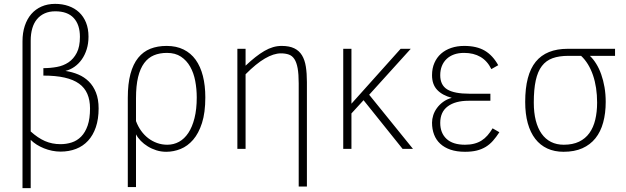

<svg xmlns="http://www.w3.org/2000/svg" viewBox="-20 -762 3203 983"><path d="M484.9 -207Q484.9 -152.3 470.7 -110.8Q456.5 -69.3 430.9 -41.5Q405.3 -13.7 369.4 0.2Q333.5 14.2 290 14.2Q268.6 14.2 246.8 9.8Q225.1 5.4 205.1 -2.7Q185.1 -10.7 167.7 -21.7Q150.4 -32.7 137.2 -45.9V201.2H95.2V-550.8Q95.2 -594.2 106.9 -629.6Q118.7 -665 140.1 -689.9Q161.6 -714.8 192.6 -728.5Q223.6 -742.2 262.2 -742.2Q299.3 -742.2 330.8 -731.2Q362.3 -720.2 385 -699Q407.7 -677.7 420.4 -646.5Q433.1 -615.2 433.1 -574.2Q433.1 -539.1 423.8 -509.5Q414.6 -480 398.4 -457.3Q382.3 -434.6 360.8 -419.7Q339.4 -404.8 314.9 -398.9Q350.1 -393.6 380.9 -380.6Q411.6 -367.7 434.8 -344.7Q458 -321.8 471.4 -287.8Q484.9 -253.9 484.9 -207ZM137.2 -88.9Q173.8 -55.7 210.2 -39.8Q246.6 -23.9 290 -23.9Q319.8 -23.9 347.2 -32.7Q374.5 -41.5 395.5 -62.7Q416.5 -84 428.7 -119.1Q440.9 -154.3 440.9 -207Q440.9 -249.5 427.2 -281.2Q413.6 -313 384.8 -333.7Q356 -354.5 310.8 -364.7Q265.6 -375 202.1 -375V-413.1Q237.3 -413.1 271 -419.2Q304.7 -425.3 330.8 -442.9Q356.9 -460.4 373 -491.7Q389.2 -522.9 389.2 -573.2Q389.2 -635.7 357.4 -669.9Q325.7 -704.1 263.2 -704.1Q232.4 -704.1 209 -693.6Q185.5 -683.1 169.4 -663.8Q153.3 -644.5 145.3 -616.7Q137.2 -588.9 137.2 -554.2Z M634.3 195.8V-261.2Q634.3 -333 647.9 -383.5Q661.6 -434.1 687.5 -466.1Q713.4 -498 750 -512.5Q786.6 -526.9 833 -526.9Q882.8 -526.9 919.9 -508.5Q957 -490.2 981.7 -456.1Q1006.3 -421.9 1018.8 -373Q1031.2 -324.2 1031.2 -263.2Q1031.2 -185.5 1014.2 -132.3Q997.1 -79.1 968.8 -46.4Q940.4 -13.7 904.5 0.7Q868.7 15.1 831.1 15.1Q804.7 15.1 780.8 7.6Q756.8 0 736.6 -12.5Q716.3 -24.9 700.7 -41Q685.1 -57.1 676.3 -74.2V195.8ZM676.3 -142.1Q686.5 -114.7 702.4 -92.5Q718.3 -70.3 739 -54.4Q759.8 -38.6 784.4 -29.8Q809.1 -21 836.4 -21Q869.1 -21 896.7 -36.1Q924.3 -51.3 944.3 -81.5Q964.4 -111.8 975.8 -157.2Q987.3 -202.6 987.3 -263.2Q987.3 -306.6 979.5 -347.7Q971.7 -388.7 953.6 -420.7Q935.5 -452.6 906.5 -471.9Q877.4 -491.2 835 -491.2Q797.4 -491.2 768.1 -479Q738.8 -466.8 718.3 -439.2Q697.8 -411.6 687 -367.4Q676.3 -323.2 676.3 -258.8Z M1509.3 192.9V-335Q1509.3 -382.3 1503.9 -412.4Q1498.5 -442.4 1487.3 -459.5Q1476.1 -476.6 1458.7 -482.7Q1441.4 -488.8 1418 -488.8Q1381.3 -488.8 1336.4 -462.6Q1291.5 -436.5 1237.3 -381.8V0H1195.3V-512.2H1237.3V-425.8Q1263.7 -450.7 1287.6 -469.5Q1311.5 -488.3 1333.7 -501.2Q1356 -514.2 1377.7 -520.5Q1399.4 -526.9 1421.9 -526.9Q1461.4 -526.9 1486.6 -514.6Q1511.7 -502.4 1526.1 -478.8Q1540.5 -455.1 1545.9 -420.7Q1551.3 -386.2 1551.3 -341.8V192.9Z M2041 0 1841.3 -249 1779.3 -181.2V0H1737.3V-512.2H1779.3V-231L2031.2 -512.2H2083L1870.1 -276.9L2094.2 0Z M2536.6 -85Q2520.5 -60.1 2503.9 -41.3Q2487.3 -22.5 2466.8 -10Q2446.3 2.4 2420.7 8.8Q2395 15.1 2360.8 15.1Q2318.4 15.1 2286.9 4.4Q2255.4 -6.3 2234.1 -25.9Q2212.9 -45.4 2202.4 -73Q2191.9 -100.6 2191.9 -133.8Q2191.9 -152.3 2198 -171.6Q2204.1 -190.9 2216.8 -208.5Q2229.5 -226.1 2248.3 -240Q2267.1 -253.9 2293 -261.2Q2244.6 -273.9 2218.3 -301.8Q2191.9 -329.6 2191.9 -377Q2191.9 -412.1 2204.1 -439.9Q2216.3 -467.8 2238 -487.1Q2259.8 -506.3 2290 -516.6Q2320.3 -526.9 2356.9 -526.9Q2420.4 -526.9 2461.7 -502.7Q2502.9 -478.5 2530.8 -428.2L2495.6 -408.2Q2475.1 -450.2 2439.9 -470.7Q2404.8 -491.2 2356 -491.2Q2327.1 -491.2 2304.7 -483.2Q2282.2 -475.1 2266.4 -460Q2250.5 -444.8 2242.2 -423.8Q2233.9 -402.8 2233.9 -377Q2233.9 -326.2 2269.8 -304.2Q2305.7 -282.2 2383.8 -282.2H2490.7V-246.1H2378.9Q2311 -246.1 2272.5 -217.5Q2233.9 -189 2233.9 -132.8Q2233.9 -81.1 2266.1 -51Q2298.3 -21 2360.8 -21Q2386.7 -21 2407.5 -26.4Q2428.2 -31.7 2445.1 -42.2Q2461.9 -52.7 2475.8 -68.6Q2489.7 -84.5 2502 -105Z M3128.9 -512.2V-476.1H3000Q3017.6 -459.5 3032.5 -435.5Q3047.4 -411.6 3058.1 -381.3Q3068.8 -351.1 3075 -315.4Q3081.1 -279.8 3081.1 -240.2Q3081.1 -182.1 3068.1 -134.8Q3055.2 -87.4 3028.6 -54.2Q3002 -21 2961.4 -2.9Q2920.9 15.1 2865.2 15.1Q2818.8 15.1 2782.2 -1.7Q2745.6 -18.6 2720.5 -51Q2695.3 -83.5 2682.1 -131.1Q2668.9 -178.7 2668.9 -240.2Q2668.9 -379.9 2722.9 -446Q2776.9 -512.2 2887.2 -512.2ZM2890.1 -476.1Q2842.8 -476.1 2809.3 -464.1Q2775.9 -452.1 2754.4 -424.1Q2732.9 -396 2722.9 -350.1Q2712.9 -304.2 2712.9 -236.8Q2712.9 -185.1 2723.1 -145Q2733.4 -105 2752.9 -77.4Q2772.5 -49.8 2801 -35.4Q2829.6 -21 2866.2 -21Q2912.1 -21 2944.6 -36.6Q2977.1 -52.2 2997.6 -80.8Q3018.1 -109.4 3027.6 -149.2Q3037.1 -189 3037.1 -236.8Q3037.1 -315.4 3015.9 -377.2Q2994.6 -439 2955.1 -476.1Z"/></svg>

Font: Clear Sans Thin
Style: Regular
Weight: 250
Foundry: Intel Corporation
Version: Version 1.00